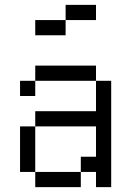

<svg xmlns="http://www.w3.org/2000/svg" viewBox="-20 -770 540 790"><path d="M375 -687.5V-750H250V-687.5H125V-625H250V-687.5ZM125 -62.5V0H312.5V-62.5ZM125 -62.5V-250H62.5V-62.5ZM375 -62.5V0H437.5V-437.5H375Q375 -437.5 375 -312.5H125V-250H375Q375 -250 375 -125H312.5V-62.5ZM125 -437.5H62.5V-375H125ZM125 -437.5H375V-500H125Z"/></svg>

Font: Unifont
Style: Regular
Weight: 500
Version: Version 13.0.05